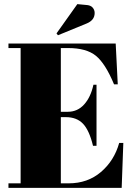

<svg xmlns="http://www.w3.org/2000/svg" viewBox="-20 -911 664 931"><path d="M21 -700H541L551 -502H533Q491 -603 445 -640.5Q399 -678 310 -678H275V-369H309Q356 -369 388 -404.5Q420 -440 433 -500H448V-204H431Q413 -279 382.5 -311Q352 -343 299 -343H275V-22H313Q405 -22 469.5 -77Q534 -132 558 -218H578L570 0H21V-22H80V-678H21ZM397 -887Q419 -886 429 -874.5Q439 -863 439 -848Q439 -813 400 -797L261 -740L254 -749L355 -891Z"/></svg>

Font: SVN-Abril Fatface
Style: Regular
Weight: 400
Designer: Veronika Burian, Jos? Scaglione
Foundry: TypeTogether
Version: Version 1.001